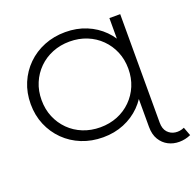

<svg xmlns="http://www.w3.org/2000/svg" viewBox="-152 -865 1243 1223"><g transform="rotate(-20 469.0 -253.0)"><path d="M414.6 6.4Q337 6.4 270.7 -20.3Q204.5 -47.1 155.4 -95.5Q106.3 -144 79 -208.6Q51.6 -273.2 51.6 -349.9Q51.6 -426.6 78.9 -491.4Q106.2 -556.3 155.3 -604.6Q204.4 -653 270.7 -679.7Q337 -706.4 414.6 -706.4Q491.5 -706.4 556.3 -679.8Q621.2 -653.2 669.1 -605Q717 -556.8 743.5 -491.9Q769.9 -427 769.9 -349.9Q769.9 -272.9 743.5 -208Q717 -143.2 669.1 -95Q621.2 -46.8 556.3 -20.2Q491.5 6.4 414.6 6.4ZM419.7 -59.6Q482.6 -59.6 536.2 -81.3Q589.7 -103 629.4 -142.5Q669.2 -181.9 691.3 -234.7Q713.4 -287.4 713.4 -350.2Q713.4 -412.9 691.3 -465.5Q669.3 -518 629.5 -557.5Q589.8 -597 536.2 -618.7Q482.6 -640.4 419.7 -640.4Q356.8 -640.4 303.1 -618.6Q249.3 -596.9 209.5 -557.4Q169.6 -517.9 147.6 -465.3Q125.5 -412.7 125.5 -350.2Q125.5 -287.6 147.5 -234.9Q169.6 -182.2 209.4 -142.5Q249.2 -102.8 303 -81.2Q356.8 -59.6 419.7 -59.6ZM938.4 182.5Q901 199.1 860.8 199.3Q820.6 199.6 786.6 182.2Q752.6 164.8 731.4 130.2Q710.1 95.5 710.1 43.3V-200.2L719.9 -350.6L710.1 -502.4V-693.9H783.4V41Q783.4 83.8 804.4 106.9Q825.5 129.9 856.3 134Q887.2 138.1 916.9 124.7Z"/></g></svg>

Font: Montserrat Alternates Thin
Style: Regular
Weight: 100
Designer: Julieta Ulanovsky
Foundry: Julieta Ulanovsky
Version: Version 9.000